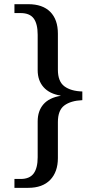

<svg xmlns="http://www.w3.org/2000/svg" viewBox="-20 -780 468 928"><path d="M259.8 -16.1Q259.8 50.8 222.7 89.4Q185.5 127.9 116.2 127.9H49.8V85H80.1Q123 85 142.6 58.6Q162.1 32.2 162.1 -20V-192.9Q162.1 -243.7 189.7 -275.6Q217.3 -307.6 272.9 -316.9V-317.9Q218.8 -326.7 190.4 -358.9Q162.1 -391.1 162.1 -440.9V-611.8Q162.1 -665 142.8 -690.9Q123.5 -716.8 80.1 -716.8H49.8V-759.8H116.2Q186 -759.8 222.9 -722.7Q259.8 -685.5 259.8 -617.2V-442.9Q259.8 -386.2 291.3 -362.8Q322.8 -339.4 377.9 -337.9V-295.9Q322.3 -293.5 291 -270.3Q259.8 -247.1 259.8 -189.9Z"/></svg>

Font: Chattogram
Style: Regular
Weight: 400
Designer: Indian Type Foundry
Foundry: Monotype Imaging Inc.
Version: Version 1.01